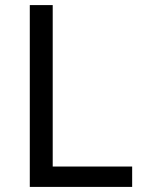

<svg xmlns="http://www.w3.org/2000/svg" viewBox="-20 -734 564 754"><path d="M97 0V-714H187V-80H499V0Z"/></svg>

Font: Noto Sans Mandaic
Style: Regular
Weight: 400
Designer: Monotype Design Team
Foundry: Monotype Imaging Inc.
Version: Version 2.002; ttfautohint (v1.8.4.7-5d5b)